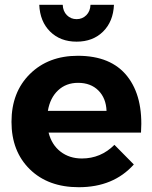

<svg xmlns="http://www.w3.org/2000/svg" viewBox="-20 -776 637 802"><path d="M28 -267Q28 -391 105 -467Q182 -543 305 -543Q444 -543 511.5 -457.5Q579 -372 569 -222H183Q196 -171 233 -142.5Q270 -114 322 -114Q401 -114 458 -171L539 -89Q454 6 309 6Q181 6 104.5 -69Q28 -144 28 -267ZM144 -756H242Q243 -729 259.5 -712.5Q276 -696 300 -696Q324 -696 340.5 -712.5Q357 -729 358 -756H456Q453 -686 410.5 -644Q368 -602 300 -602Q232 -602 189.5 -644Q147 -686 144 -756ZM180 -313H425Q423 -366 391 -398Q359 -430 306 -430Q256 -430 222.5 -398.5Q189 -367 180 -313Z"/></svg>

Font: Trueno
Style: SBd
Weight: 600
Designer: Julieta Ulanovsky
Foundry: Julieta Ulanovsky
Version: Version 3.001b